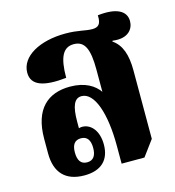

<svg xmlns="http://www.w3.org/2000/svg" viewBox="-95 -680 705 772"><g transform="rotate(-15 258.0 -294.0)"><path d="M163 11C234 11 270 -26 270 -89C270 -145 242 -177 209 -180C201 -181 193 -179 190 -178V-205C190 -270 203 -300 233 -300C287 -300 319 -205 319 -71V4H414L462 -61V-346C462 -411 447 -455 410 -480L412 -483C476 -474 500 -509 500 -541C500 -585 458 -606 381 -597C383 -559 370 -549 345 -549C316 -549 289 -560 236 -560C128 -560 47 -515 47 -447C47 -393 100 -377 193 -387C193 -474 213 -510 257 -510C303 -510 319 -472 319 -388V-295C299 -324 261 -349 198 -349C107 -349 44 -298 44 -173V-112C44 -33 84 11 163 11ZM187 -37C161 -37 149 -55 149 -88C149 -120 161 -137 187 -137C213 -137 225 -119 225 -87C225 -55 213 -37 187 -37Z"/></g></svg>

Font: Noto Serif Thai ExtraCondensed ExtraBold
Style: Regular
Weight: 800
Width: 2
Designer: Monotype Design Team
Foundry: Monotype Imaging Inc.
Version: Version 2.002